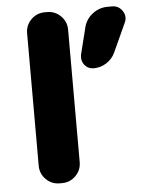

<svg xmlns="http://www.w3.org/2000/svg" viewBox="-53 -818 663 843"><g transform="rotate(-5 278.0 -397.0)"><path d="M472.7 -774.4Q502 -774.4 518.6 -749Q527.3 -735.4 527.3 -720.7Q527.3 -709 521.5 -697.3L463.9 -571.3Q451.2 -543.9 425.3 -527.3Q399.4 -510.7 369.1 -510.7Q343.8 -510.7 328.1 -530.3Q317.4 -544.9 317.4 -561.5Q317.4 -568.4 318.4 -575.2L347.7 -692.4Q356.4 -728.5 386.2 -751.5Q416 -774.4 453.1 -774.4ZM175.8 -20.5Q140.6 -20.5 115.7 -45.4Q90.8 -70.3 90.8 -105.5V-689.5Q90.8 -724.6 115.7 -749.5Q140.6 -774.4 175.8 -774.4H186.5Q221.7 -774.4 246.6 -749.5Q271.5 -724.6 271.5 -689.5V-105.5Q271.5 -70.3 246.6 -45.4Q221.7 -20.5 186.5 -20.5Z"/></g></svg>

Font: Gen Jyuu GothicX Heavy
Style: Bold
Weight: 900
Designer: [Source Han Sans]
Ryoko NISHIZUKA  (kana & ideographs); Paul D. Hunt (Latin, Greek & Cyrillic); Wenlong ZHANG  (bopomofo
Version: Version 1.002.20150607